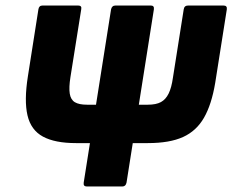

<svg xmlns="http://www.w3.org/2000/svg" viewBox="-20 -675 841 695"><path d="M255 -157Q179 -157 135.5 -180.5Q92 -204 79.5 -257.5Q67 -311 81 -399L119 -641Q121 -655 134 -655H263Q277 -655 274 -641L235 -396Q229 -358 232.5 -336Q236 -314 251 -305Q266 -296 295 -296H515Q545 -296 562.5 -305.5Q580 -315 590.5 -336.5Q601 -358 606 -394L645 -641Q647 -655 661 -655H789Q803 -655 801 -641L759 -375Q746 -297 718.5 -249Q691 -201 642.5 -179Q594 -157 515 -157ZM294 0Q281 0 283 -14L382 -641Q385 -655 398 -655H526Q539 -655 537 -641L438 -14Q435 0 423 0Z"/></svg>

Font: Sofia Sans Semi Condensed Black
Style: Italic
Weight: 900
Italic angle: -9°
Version: Version 4.100